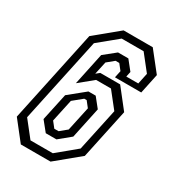

<svg xmlns="http://www.w3.org/2000/svg" viewBox="-193 -797 810 895"><g transform="rotate(30 212.0 -350.0)"><path d="M58.5 0 -22.5 -103 82.5 -597 207.5 -700H364.5L446 -597L423.5 -490.5H282L290 -528L266 -558.5H246L209 -528L194 -459L212.5 -474H319.5L400.5 -371L343.5 -103L218.5 0ZM88 -39H208L309.5 -123L358.5 -352L292 -436H212L138 -375.5L174.5 -548L236.5 -598H292L332 -548L326 -520H390.5L403 -579L337 -662.5H219L117.5 -579L20.5 -124.5ZM133 -103.5 91 -155.5 122.5 -302 208 -371.5H247L287.5 -321L252 -154L190.5 -103.5ZM157 -141.5H180L217 -172L245 -302L221 -332.5H208L159 -292.5L133 -172Z"/></g></svg>

Font: Tourney Condensed Regular
Style: Italic
Weight: 400
Width: 3
Italic angle: -12°
Designer: Tyler Finck
Foundry: Etcetera Type Co
Version: Version 1.010; ttfautohint (v1.8.3)